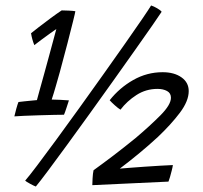

<svg xmlns="http://www.w3.org/2000/svg" viewBox="-20 -672 743 702"><path d="M169 -308Q178.5 -308 200.2 -307Q222 -306 232 -305Q229.5 -297.5 223.5 -279Q217.5 -260.5 214 -252.5Q204 -252.5 178.5 -252Q153 -251.5 122.8 -250.5Q92.5 -249.5 67.2 -248.5Q42 -247.5 32.5 -246.5Q34.5 -256.5 39.5 -274.2Q44.5 -292 47.5 -299Q55 -300 69 -301.5Q83 -303 96.2 -304.2Q109.5 -305.5 115 -306Q117 -314 124.2 -339.8Q131.5 -365.5 140.8 -399.5Q150 -433.5 159.5 -467.8Q169 -502 176 -528.8Q183 -555.5 186 -566Q180.5 -562.5 164 -550.5Q147.5 -538.5 130.2 -525.8Q113 -513 105.5 -507Q97 -528 93.5 -550.5Q100 -556 120.8 -572Q141.5 -588 165.5 -605.8Q189.5 -623.5 205.5 -634Q214.5 -634 230.8 -633.2Q247 -632.5 255.5 -631Q255 -626 247 -593.8Q239 -561.5 226.5 -513Q214 -464.5 199 -409.5Q191.5 -383 184 -356.8Q176.5 -330.5 169 -308ZM532.5 -652Q542 -649 554.5 -641.8Q567 -634.5 571 -629Q563 -616.5 537.5 -579.8Q512 -543 475 -490.8Q438 -438.5 395 -378Q352 -317.5 308 -256.5Q264 -195.5 224.5 -141.2Q185 -87 155.2 -47.2Q125.5 -7.5 111 10Q105 8 90.2 0Q75.5 -8 72 -11.5Q86 -27.5 116 -67.2Q146 -107 185.8 -161.2Q225.5 -215.5 270 -277.2Q314.5 -339 357.8 -400Q401 -461 438 -513.5Q475 -566 500 -602.8Q525 -639.5 532.5 -652ZM612 -68.5Q611.5 -62.5 608.2 -49.5Q605 -36.5 601.5 -24.5Q598 -12.5 596 -8L317.5 5Q317.5 -2 318.5 -20Q319.5 -38 322 -49.5Q356 -74 395.8 -104.2Q435.5 -134.5 476 -167.5Q528 -211.5 566.5 -250.2Q605 -289 605 -314.5Q605 -331.5 590.8 -339.2Q576.5 -347 556 -347Q513.5 -347 478.8 -324.5Q444 -302 420.5 -271Q412 -276 399.8 -287Q387.5 -298 381 -305.5Q417 -351 467.2 -379.5Q517.5 -408 574.5 -408Q617 -408 643.5 -389.2Q670 -370.5 670 -339Q670 -302.5 637.5 -259.5Q605 -216.5 557.5 -171.5Q523.5 -140 487 -110Q450.5 -80 418 -55.5Q430 -56.5 454.8 -58.5Q479.5 -60.5 509.2 -62.5Q539 -64.5 566.8 -66.2Q594.5 -68 612 -68.5Z"/></svg>

Font: Grandstander Light
Style: Italic
Weight: 300
Italic angle: -15°
Designer: Tyler Finck
Foundry: Etcetera Type Co
Version: Version 1.200; ttfautohint (v1.8.3)